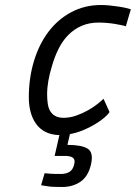

<svg xmlns="http://www.w3.org/2000/svg" viewBox="-20 -529 542 766"><path d="M383 -509Q401 -509 419.5 -507Q438 -505 454.5 -502.5Q471 -500 483.5 -497Q496 -494 502 -492L482 -424Q477 -426 465.5 -428.5Q454 -431 439 -433.5Q424 -436 407 -437.5Q390 -439 374 -439Q336 -439 306 -426Q276 -413 253 -390Q230 -367 213.5 -334Q197 -301 186 -261Q178 -235 173 -207Q168 -179 168 -153Q168 -133 170.5 -115.5Q173 -98 180.5 -85.5Q188 -73 201 -66Q214 -59 234 -59Q259 -59 284.5 -68Q310 -77 332 -89.5Q354 -102 370 -115Q386 -128 393 -135L417 -82Q411 -72 395.5 -59Q380 -46 358.5 -33Q337 -20 311.5 -9.5Q286 1 259 6L249 49Q305 49 329.5 64Q354 79 343 127Q332 175 301 196Q270 217 228 217Q211 217 195.5 216.5Q180 216 169 214Q155 212 144 210L158 162Q169 163 180 164Q190 165 201 165Q212 165 223 165Q244 165 257.5 156.5Q271 148 276 127Q281 108 271 100.5Q261 93 240 93H198L217 10Q184 9 161 -3Q138 -15 123.5 -35.5Q109 -56 102 -82.5Q95 -109 95 -140Q95 -218 115.5 -285.5Q136 -353 173.5 -402.5Q211 -452 264.5 -480.5Q318 -509 383 -509Z"/></svg>

Font: Panefresco 400wt
Style: Italic
Weight: 400
Foundry: Campivisivi & Chank Co
Version: Version 1.001